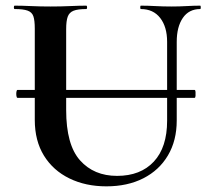

<svg xmlns="http://www.w3.org/2000/svg" viewBox="-20 -645 743 679"><path d="M42 -299Q39 -299 38 -306Q37 -313 38 -320Q39 -327 42 -327H668Q671 -327 671.5 -320Q672 -313 671.5 -306Q671 -299 668 -299ZM571 -497Q571 -550 546.5 -581.5Q522 -613 478 -613Q476 -613 476 -619Q476 -625 478 -625Q503 -625 529.5 -623.5Q556 -622 587 -622Q614 -622 640 -623.5Q666 -625 688 -625Q690 -625 690 -619Q690 -613 688 -613Q648 -613 626.5 -581.5Q605 -550 605 -497V-219Q605 -148 574 -95.5Q543 -43 487 -14.5Q431 14 356 14Q283 14 225.5 -14Q168 -42 135.5 -94.5Q103 -147 103 -221V-544Q103 -573 98 -587.5Q93 -602 77.5 -607.5Q62 -613 32 -613Q29 -613 29 -619Q29 -625 32 -625Q58 -625 90 -623.5Q122 -622 158 -622Q196 -622 228 -623.5Q260 -625 285 -625Q288 -625 288 -619Q288 -613 285 -613Q255 -613 240 -607Q225 -601 219.5 -586Q214 -571 214 -542V-256Q214 -133 263 -78Q312 -23 394 -23Q477 -23 524 -73.5Q571 -124 571 -218Z"/></svg>

Font: Cormorant Light
Style: Bold
Weight: 700
Version: Version 4.000